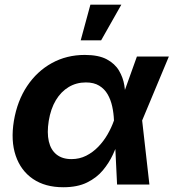

<svg xmlns="http://www.w3.org/2000/svg" viewBox="-20 -787 740 819"><path d="M249.7 11.7Q172.6 11.7 120.6 -23.7Q68.6 -59.2 47 -122.9Q25.3 -186.6 39.2 -271.3Q53.6 -356.8 95.7 -419.9Q137.8 -483 201.1 -517.9Q264.3 -552.7 341.7 -552.7Q400.4 -552.7 435.3 -534.1Q470.2 -515.4 487.6 -485.8Q505 -456.3 510.4 -422.9Q515.9 -389.6 516.1 -360.5H563.7L586.2 -274.4L617.3 0H479.4L466.1 -274.4Q464.9 -304.5 458.6 -333.2Q452.3 -361.8 439 -384.9Q425.6 -407.9 403 -421.6Q380.4 -435.4 346.4 -435.4Q305.7 -435.4 273 -415.7Q240.2 -396.1 218.3 -359.6Q196.3 -323 187.9 -271.4Q179.8 -220.7 188.2 -184.1Q196.6 -147.5 221.2 -127.9Q245.8 -108.3 284.8 -108.3Q319.1 -108.3 347.7 -122.8Q376.3 -137.3 399.1 -160.9Q422 -184.6 438.7 -213.5Q455.4 -242.5 465.6 -271.5L564 -545.9H700.3L585.7 -271.5L535.7 -191H488.2Q477.4 -161.9 461.3 -127.1Q445.1 -92.2 418.8 -60.5Q392.5 -28.8 351.5 -8.6Q310.6 11.7 249.7 11.7ZM324.3 -615.1 365.6 -767.1H497.6L411.5 -615.1Z"/></svg>

Font: Inter
Style: Italic
Weight: 400
Italic angle: -9.3988°
Designer: Rasmus Andersson
Foundry: rsms
Version: Version 4.001;git-66647c0bb